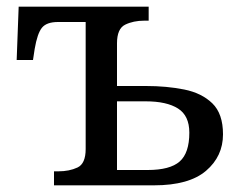

<svg xmlns="http://www.w3.org/2000/svg" viewBox="-20 -556 744 576"><path d="M142 0V-42H155Q188 -42 212.5 -53.5Q237 -65 237 -109V-490H154Q120 -490 106 -473Q92 -456 84 -409L79 -376H30L36 -536H426V-494H413Q380 -494 355.5 -482Q331 -470 331 -426V-298H418Q480 -298 532.5 -287.5Q585 -277 617 -246Q649 -215 649 -153Q649 -87 598 -43.5Q547 0 442 0ZM423 -46Q490 -46 519 -71.5Q548 -97 548 -158Q548 -209 514 -230.5Q480 -252 417 -252H331V-46Z"/></svg>

Font: NotoSerif-Regular
Style: Regular
Weight: 400
Designer: Monotype Design Team
Foundry: Monotype Imaging Inc.
Version: Version 2.007; ttfautohint (v1.8) -l 8 -r 50 -G 200 -x 14 -D